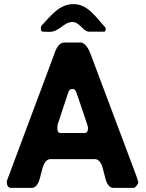

<svg xmlns="http://www.w3.org/2000/svg" viewBox="-20 -914 712 934"><path d="M13 -27C13 -15 19 0 33 0H133C193 0 167 -140 227 -140H440C500 -140 473 0 533 0H633C637 0 654 -21 653 -27C653 -29 644 -57 640 -67C607 -155 453 -565 420 -653C415 -669 395 -707 373 -707H293C260 -707 248 -662 240 -640C206 -549 47 -124 13 -33ZM259 -293C259 -296 260 -306 260 -307L313 -467C317 -478 324 -481 333 -481C345 -481 350 -470 353 -460C362 -436 399 -324 407 -300C407 -299 408 -292 408 -290C408 -282 406 -267 393 -267H273C259 -267 259 -285 259 -293ZM179 -777C179 -771 178 -762 187 -760C192 -760 215 -759 220 -759C270 -759 289 -807 333 -807C367 -807 385 -760 413 -760H487C494 -760 494 -769 494 -773C494 -774 493 -779 493 -780C445 -831 408 -894 337 -894C267 -894 226 -835 180 -787C180 -785 179 -778 179 -777Z"/></svg>

Font: Asimov Print
Style: C
Weight: 500
Designer: Google
Version: Version 2.000980: 2014